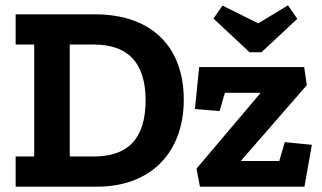

<svg xmlns="http://www.w3.org/2000/svg" viewBox="-20 -704 1215 724"><path d="M673 -328C673 -520 560 -650 337 -650H39V-536H109V-114H39V0H345C550 0 673 -130 673 -328ZM529 -326C529 -177 459 -114 334 -114H243V-536H334C461 -536 529 -469 529 -326ZM1101 -633 1066 -684 954 -616 819 -683 785 -634 921 -507H966ZM1128 0 1156 -158 1054 -168 1033 -97H888L1137 -383L1127 -451H731L715 -293L808 -285L828 -354H963L721 -68L734 0Z"/></svg>

Font: Zilla Slab Bold
Style: Regular
Weight: 700
Designer: Typotheque.com
Foundry: Typotheque type foundry
Version: Version 1.3; 2018